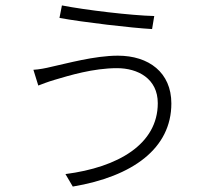

<svg xmlns="http://www.w3.org/2000/svg" viewBox="-20 -643 753 707"><path d="M103 -386 121 -328C134 -333 157 -342 181 -349C235 -365 323 -392 411 -392C487 -392 561 -354 561 -263C561 -112 415 -27 221 -2L248 44C468 7 611 -96 611 -262C611 -376 528 -438 414 -438C328 -438 225 -409 169 -397C149 -392 123 -387 103 -386ZM199 -577C286 -561 466 -540 540 -536L548 -584C463 -586 295 -606 208 -623Z"/></svg>

Font: GenEiGothic-pro-Light
Style: Regular
Weight: 300
Designer: Ryoko NISHIZUKA (kana & ideographs); Paul D. Hunt (Latin, Greek & Cyrillic); Wenlong ZHANG (bopomofo); Sandoll Communica
Foundry: Adobe Systems Incorporated; o_tamon
Version: Version 1.000.140830